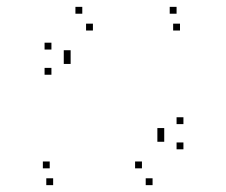

<svg xmlns="http://www.w3.org/2000/svg" viewBox="-20 -530 660 560"><path d="M425 10V-10H405V10ZM515 -94.5V-114.5H495V-94.5ZM515 -168V-188H495V-168ZM186 -343.5V-363.5H166V-343.5ZM186 -363.5V-383.5H166V-363.5ZM251 -441V-461H231V-441ZM505 -441V-461H485V-441ZM495 -490V-510H475V-490ZM220 -490V-510H200V-490ZM130 -385.5V-405.5H110V-385.5ZM130 -312V-332H110V-312ZM459 -136.5V-156.5H439V-136.5ZM459 -116.5V-136.5H439V-116.5ZM394 -39V-59H374V-39ZM125 -39V-59H105V-39ZM135 10V-10H115V10Z"/></svg>

Font: Monaspace Krypton Dots Var
Style: Regular
Weight: 400
Designer: Riley Cran and the Lettermatic Team
Version: Version 1.100 (Monaspace Krypton Dots)